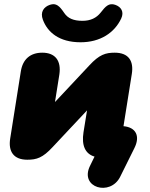

<svg xmlns="http://www.w3.org/2000/svg" viewBox="-20 -757 722 922"><path d="M557 92 625 -45C655 -104 632 -146 573 -151L613 -402C623 -465 597 -504 531 -504C487 -504 457 -495 409 -443L244 -267L265 -399C275 -466 245 -504 183 -504C125 -504 89 -472 80 -414L29 -92C19 -30 45 10 111 10C156 10 185 1 233 -51L398 -227L381 -122C371 -59 389 -18 434 -5L412 40C361 145 510 187 557 92ZM367 -554C462 -554 530 -600 562 -668C577 -700 562 -724 533 -734C503 -744 487 -727 463 -696C443 -671 415 -657 376 -657C333 -657 306 -669 289 -694C266 -728 250 -744 220 -734C190 -724 172 -699 186 -662C208 -603 263 -554 367 -554Z"/></svg>

Font: SN Pro Black
Style: Italic
Weight: 900
Italic angle: -9°
Designer: Tobias Whetton
Foundry: Supernotes
Version: Version 1.001;Glyphs 3.2 (3249)